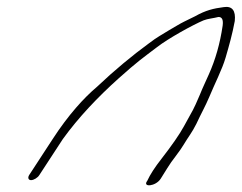

<svg xmlns="http://www.w3.org/2000/svg" viewBox="-20 -525 713 566"><path d="M96 -9 165.2 -115C211.4 -179 268.5 -239 329.8 -294C385.7 -344 399.4 -353 442.9 -386C476.3 -412 549.1 -452 580.1 -465C592.6 -470 609.1 -471 624.1 -475C635.1 -475 638.6 -466 636.3 -449C628.6 -397 615.5 -350 595.3 -305C587.5 -287 577.6 -267 569.3 -246C547.8 -196 551.9 -207 522.4 -153C508.8 -128 486.3 -96 456.1 -57C436.5 -32 422.9 -11 414.1 8C398.7 28 438.8 25 453.6 2C465.5 -16 479 -41 497.4 -64C508.7 -79 516.4 -90 521.1 -98C534.1 -120 546.6 -135 558.9 -160C572.2 -189 585.5 -212 596.8 -239C612 -276 635.2 -321 645 -355C655.2 -390 664.9 -424 672.1 -463C675.4 -494 664.3 -508 639.3 -504C609.4 -500 586.9 -495 555 -477C530.4 -465 513.7 -457 504.1 -451C495.2 -446 487.4 -441 478.5 -436C457.6 -423 442.1 -415 420 -398C369.4 -361 317.5 -318 265.8 -269C227.7 -237 181.2 -186 135.2 -115L66 -9C61.1 -1 63.6 6 71.6 6C79.6 6 91.1 -1 96 -9Z"/></svg>

Font: MewTooHand
Style: UltimateItaWide
Weight: 400
Designer: Mew Too, Robert Jablonski
Version: Version 0.77